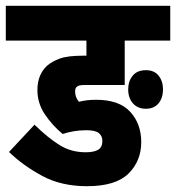

<svg xmlns="http://www.w3.org/2000/svg" viewBox="-20 -642 607 662"><path d="M278 -193Q255 -193 234.5 -189.5Q214 -186 196 -180Q160 -210 134.5 -248Q109 -286 109 -332Q109 -385 143 -416Q159 -430 186 -440Q213 -450 267 -450H278V-502H0V-622H567V-502H410V-349H276Q261 -349 254.5 -347.5Q248 -346 244 -342Q239 -337 239 -327Q239 -317 242 -308.5Q245 -300 252 -291Q279 -298 311 -298Q391 -298 429 -256.5Q467 -215 467 -152Q467 -87 423 -43.5Q379 0 280 0Q192 0 126.5 -35Q61 -70 11 -118L99 -212Q145 -167 185 -142Q225 -117 275 -117Q305 -117 319 -126Q333 -135 333 -156Q333 -173 321 -183Q309 -193 278 -193ZM422 -334Q422 -362 437.5 -381Q453 -400 483 -400Q512 -400 527 -381Q542 -362 542 -334Q542 -304 526.5 -285.5Q511 -267 483 -267Q455 -267 438.5 -285.5Q422 -304 422 -334Z"/></svg>

Font: Noto Sans ExtraCondensed ExtraBold
Style: Italic
Weight: 800
Width: 2
Italic angle: -12°
Designer: Monotype Design Team
Foundry: Monotype Imaging Inc.
Version: Version 2.013; ttfautohint (v1.8.4.7-5d5b)